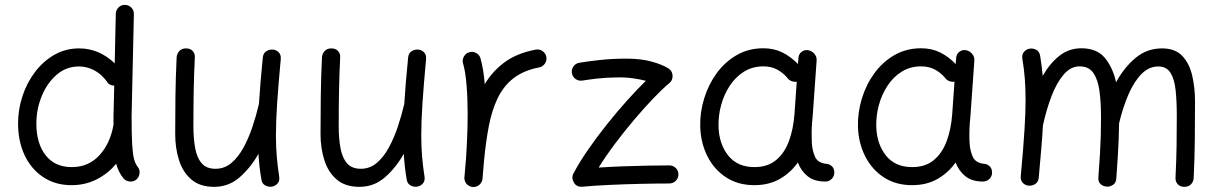

<svg xmlns="http://www.w3.org/2000/svg" viewBox="-20 -721 4941 778"><path d="M300.8 -524.9Q381.3 -524.9 444.8 -464.4L449.2 -665.5Q449.7 -680.7 460.7 -691.2Q471.7 -701.7 486.8 -701.2Q502 -700.7 512.5 -689.9Q522.9 -679.2 522.5 -664.1L513.2 -249Q513.2 -175.3 515.6 -135Q518.1 -94.7 523.4 -75.7Q528.8 -56.6 537.6 -45.4Q547.4 -33.7 545.4 -18.3Q543.5 -2.9 532.2 6.8Q520.5 16.1 505.1 14.4Q489.7 12.7 480 1.5Q460 -23.4 450.7 -57.6Q418 -17.6 371.6 5.9Q325.2 29.3 270 29.3Q204.1 29.3 155.3 -3.2Q106.4 -35.6 79.8 -92Q53.2 -148.4 53.2 -220.7Q53.2 -277.8 71.3 -332.3Q89.4 -386.7 122.6 -430.2Q155.8 -473.6 200.9 -499.3Q246.1 -524.9 300.8 -524.9ZM127.4 -219.7Q127.4 -140.1 164.8 -92Q202.1 -43.9 271 -43.9Q338.4 -43.9 382.3 -91.3Q426.3 -138.7 439.5 -213.4Q439.5 -214.8 439.9 -215.8Q439.9 -224.1 439.9 -232.7Q439.9 -241.2 439.9 -250L442.9 -374Q421.4 -374.5 412.1 -392.1Q389.6 -421.9 360.6 -436.8Q331.5 -451.7 299.8 -451.7Q248.5 -451.7 209.7 -418.2Q170.9 -384.8 149.2 -331.8Q127.4 -278.8 127.4 -219.7Z M1117.7 -481.4Q1107.9 -377 1103 -303.2Q1098.1 -229.5 1098.1 -172.9Q1098.1 -125.5 1101.6 -85.7Q1105 -45.9 1111.3 -5.4Q1113.8 11.2 1105.5 21.5Q1097.2 31.7 1084.5 34.7Q1070.3 38.1 1055.9 31Q1041.5 23.9 1039.1 5.9Q1034.7 -20 1031.7 -45.4Q1028.8 -70.8 1027.3 -97.7Q995.6 -41.5 951.2 -2.7Q906.7 36.1 847.7 36.1Q790 36.1 755.4 6.3Q720.7 -23.4 705.3 -72.3Q689.9 -121.1 689.9 -178.2Q689.9 -254.4 690.9 -331.1Q691.9 -407.7 695.8 -489.3Q696.8 -502.9 706.5 -513.9Q716.3 -524.9 733.4 -524.9Q751.5 -524.9 761 -514.2Q770.5 -503.4 769.5 -488.8Q766.1 -419.4 764.9 -355.2Q763.7 -291 763.7 -209.5Q763.7 -160.2 770.8 -121.1Q777.8 -82 797.1 -59.6Q816.4 -37.1 853 -37.1Q889.6 -37.1 917.5 -60.5Q945.3 -84 966.3 -122.3Q987.3 -160.6 1002.7 -206.5Q1018.1 -252.4 1028.8 -297.9Q1029.3 -299.3 1029.3 -300.3Q1031.7 -340.3 1035.6 -387Q1039.6 -433.6 1044.9 -488.3Q1046.9 -505.9 1059.6 -513.7Q1072.3 -521.5 1085.9 -520Q1099.1 -519 1109.1 -509.3Q1119.1 -499.5 1117.7 -481.4Z M1706.5 -481.4Q1696.8 -377 1691.9 -303.2Q1687 -229.5 1687 -172.9Q1687 -125.5 1690.4 -85.7Q1693.8 -45.9 1700.2 -5.4Q1702.6 11.2 1694.3 21.5Q1686 31.7 1673.3 34.7Q1659.2 38.1 1644.8 31Q1630.4 23.9 1627.9 5.9Q1623.5 -20 1620.6 -45.4Q1617.7 -70.8 1616.2 -97.7Q1584.5 -41.5 1540 -2.7Q1495.6 36.1 1436.5 36.1Q1378.9 36.1 1344.2 6.3Q1309.6 -23.4 1294.2 -72.3Q1278.8 -121.1 1278.8 -178.2Q1278.8 -254.4 1279.8 -331.1Q1280.8 -407.7 1284.7 -489.3Q1285.6 -502.9 1295.4 -513.9Q1305.2 -524.9 1322.3 -524.9Q1340.3 -524.9 1349.9 -514.2Q1359.4 -503.4 1358.4 -488.8Q1355 -419.4 1353.8 -355.2Q1352.5 -291 1352.5 -209.5Q1352.5 -160.2 1359.6 -121.1Q1366.7 -82 1386 -59.6Q1405.3 -37.1 1441.9 -37.1Q1478.5 -37.1 1506.3 -60.5Q1534.2 -84 1555.2 -122.3Q1576.2 -160.6 1591.6 -206.5Q1606.9 -252.4 1617.7 -297.9Q1618.2 -299.3 1618.2 -300.3Q1620.6 -340.3 1624.5 -387Q1628.4 -433.6 1633.8 -488.3Q1635.7 -505.9 1648.4 -513.7Q1661.1 -521.5 1674.8 -520Q1688 -519 1698 -509.3Q1708 -499.5 1706.5 -481.4Z M1894.5 36.6Q1889.6 36.1 1885.3 34.2Q1885.3 34.2 1885.3 34.2Q1884.3 33.7 1883.8 33.7Q1866.2 25.9 1862.3 7.3Q1862.3 6.8 1862.3 6.3Q1862.3 6.3 1862.3 5.4Q1861.3 1 1861.8 -3.9Q1861.8 -5.9 1862.3 -7.3Q1863.8 -24.9 1865.2 -42.2Q1866.7 -59.6 1868.2 -76.7Q1871.1 -119.1 1873 -166.3Q1875 -213.4 1875 -259.8Q1875 -322.3 1870.4 -377.7Q1865.7 -433.1 1856.4 -463.9Q1852.1 -478 1859.6 -491.7Q1867.2 -505.4 1881.3 -509.3Q1895.5 -513.7 1909.2 -506.3Q1922.9 -499 1926.8 -484.9Q1933.1 -463.4 1937.5 -436.8Q1941.9 -410.2 1944.3 -379.9Q1974.6 -431.6 2024.4 -468.5Q2074.2 -505.4 2150.9 -520Q2165.5 -522.9 2178.2 -514.2Q2190.9 -505.4 2193.8 -490.7Q2196.8 -476.1 2188 -463.4Q2179.2 -450.7 2164.6 -447.8Q2101.1 -435.5 2060.5 -403.8Q2020 -372.1 1996.6 -323.2Q1973.1 -274.4 1960.9 -210.7Q1948.7 -147 1941.4 -70.8Q1938.5 -31.2 1935.1 3.9Q1934.6 8.8 1932.6 13.2Q1932.6 13.2 1932.6 13.2Q1932.1 14.2 1932.1 14.6Q1924.3 32.2 1905.8 36.1Q1905.3 36.1 1904.8 36.1Q1904.3 36.1 1903.8 36.1Q1899.4 37.1 1894.5 36.6Z M2297.4 -424.8Q2294.9 -439.5 2303.7 -451.9Q2312.5 -464.4 2327.6 -466.8Q2359.4 -472.2 2409.9 -477.8Q2460.4 -483.4 2518.1 -483.4Q2577.6 -483.4 2620.6 -471.4Q2663.6 -459.5 2688.5 -443.8Q2704.1 -434.1 2705.3 -415Q2706.5 -396 2692.4 -384.3Q2665 -361.8 2627.4 -322.5Q2589.8 -283.2 2549.1 -235.1Q2508.3 -187 2470.7 -136.7Q2433.1 -86.4 2405.8 -42Q2449.2 -44.9 2500.2 -46.9Q2551.3 -48.8 2601.3 -49.8Q2651.4 -50.8 2691.9 -50.8Q2707.5 -50.8 2718.3 -40.3Q2729 -29.8 2729 -14.2Q2729 1 2718.3 11.7Q2707.5 22.5 2691.9 22.5Q2641.6 22.5 2576.9 23.9Q2512.2 25.4 2449.2 28.3Q2386.2 31.2 2339.8 35.6Q2316.4 37.6 2305.4 18.6Q2294.4 -0.5 2303.7 -18.1Q2326.7 -62 2362.1 -113.3Q2397.5 -164.6 2438.7 -216.3Q2480 -268.1 2521.2 -314Q2562.5 -359.9 2597.2 -393.6Q2574.7 -399.4 2544.2 -403.8Q2513.7 -408.2 2476.6 -407.2Q2435.1 -406.7 2399.2 -402.6Q2363.3 -398.4 2339.4 -394.5Q2324.7 -392.1 2312.3 -400.9Q2299.8 -409.7 2297.4 -424.8Z M3324.2 14.6Q3279.3 14.6 3252.7 -6.8Q3226.1 -28.3 3212.9 -62.5Q3183.1 -20.5 3139.2 4.4Q3095.2 29.3 3036.6 29.3Q2970.7 29.3 2922.1 -2.4Q2873.5 -34.2 2846.4 -88.1Q2819.3 -142.1 2817.4 -207.5Q2815.9 -265.6 2833.3 -322Q2850.6 -378.4 2884 -424.3Q2917.5 -470.2 2965.3 -497.8Q3013.2 -525.4 3073.2 -525.4Q3116.7 -525.4 3151.1 -508.1Q3185.5 -490.7 3213.4 -461.4L3215.3 -486.3Q3216.3 -501.5 3227.8 -510.7Q3239.3 -520 3254.4 -517.6Q3269 -515.6 3279.5 -503.4Q3290 -491.2 3289.1 -476.6L3272.9 -248.5Q3272 -235.4 3270.5 -222.2Q3269 -202.6 3268.8 -181.4Q3268.6 -160.2 3269.5 -143.1Q3271.5 -108.9 3283.4 -84Q3295.4 -59.1 3334 -56.6Q3343.8 -54.2 3352.1 -46.1Q3360.4 -38.1 3360.8 -22Q3360.8 -6.8 3350.1 3.9Q3339.4 14.6 3324.2 14.6ZM3037.1 -43.9Q3090.8 -43.9 3125 -72.5Q3159.2 -101.1 3177 -149.7Q3194.8 -198.2 3199.2 -258.3L3208.5 -390.1Q3197.8 -388.2 3186.8 -392.6Q3175.8 -397 3169.4 -406.7Q3152.8 -426.3 3128.9 -439.2Q3105 -452.1 3073.2 -452.1Q3029.3 -452.1 2994.9 -430.7Q2960.4 -409.2 2937 -373.5Q2913.6 -337.9 2901.9 -294.4Q2890.1 -251 2891.6 -206.5Q2894 -136.7 2931.2 -90.3Q2968.3 -43.9 3037.1 -43.9Z M3963.4 14.6Q3918.5 14.6 3891.8 -6.8Q3865.2 -28.3 3852.1 -62.5Q3822.3 -20.5 3778.3 4.4Q3734.4 29.3 3675.8 29.3Q3609.9 29.3 3561.3 -2.4Q3512.7 -34.2 3485.6 -88.1Q3458.5 -142.1 3456.5 -207.5Q3455.1 -265.6 3472.4 -322Q3489.7 -378.4 3523.2 -424.3Q3556.6 -470.2 3604.5 -497.8Q3652.3 -525.4 3712.4 -525.4Q3755.9 -525.4 3790.3 -508.1Q3824.7 -490.7 3852.5 -461.4L3854.5 -486.3Q3855.5 -501.5 3866.9 -510.7Q3878.4 -520 3893.6 -517.6Q3908.2 -515.6 3918.7 -503.4Q3929.2 -491.2 3928.2 -476.6L3912.1 -248.5Q3911.1 -235.4 3909.7 -222.2Q3908.2 -202.6 3908 -181.4Q3907.7 -160.2 3908.7 -143.1Q3910.6 -108.9 3922.6 -84Q3934.6 -59.1 3973.1 -56.6Q3982.9 -54.2 3991.2 -46.1Q3999.5 -38.1 4000 -22Q4000 -6.8 3989.3 3.9Q3978.5 14.6 3963.4 14.6ZM3676.3 -43.9Q3730 -43.9 3764.2 -72.5Q3798.3 -101.1 3816.2 -149.7Q3834 -198.2 3838.4 -258.3L3847.7 -390.1Q3836.9 -388.2 3825.9 -392.6Q3814.9 -397 3808.6 -406.7Q3792 -426.3 3768.1 -439.2Q3744.1 -452.1 3712.4 -452.1Q3668.5 -452.1 3634 -430.7Q3599.6 -409.2 3576.2 -373.5Q3552.7 -337.9 3541 -294.4Q3529.3 -251 3530.8 -206.5Q3533.2 -136.7 3570.3 -90.3Q3607.4 -43.9 3676.3 -43.9Z M4116.2 -7.3Q4121.6 -63 4125.2 -109.4Q4128.9 -155.8 4131.3 -195.3Q4131.3 -199.2 4131.8 -203.6Q4135.7 -267.1 4135.7 -315.9Q4135.7 -363.3 4132.6 -403.1Q4129.4 -442.9 4122.6 -482.9Q4120.1 -500 4128.9 -510.3Q4137.7 -520.5 4149.9 -523.4Q4164.1 -526.4 4178 -519.8Q4191.9 -513.2 4194.8 -494.6Q4201.7 -452.6 4205.1 -413.6Q4233.4 -463.4 4272.2 -494.4Q4311 -525.4 4361.8 -525.4Q4424.8 -525.4 4457 -486.3Q4489.3 -447.3 4502.4 -387.7Q4535.2 -447.8 4581.3 -486.3Q4627.4 -524.9 4688.5 -524.9Q4742.2 -524.9 4771 -494.1Q4799.8 -463.4 4811 -414.3Q4822.3 -365.2 4822.3 -310.5Q4822.3 -234.4 4821.5 -157.7Q4820.8 -81.1 4816.9 0.5Q4816.4 14.6 4806.4 25.4Q4796.4 36.1 4779.3 36.1Q4761.7 36.1 4752.2 25.4Q4742.7 14.6 4743.2 0Q4746.6 -69.8 4747.6 -130.4Q4748.5 -190.9 4748.5 -251.5Q4748.5 -310.5 4743.7 -355.7Q4738.8 -400.9 4722.7 -426.3Q4706.5 -451.7 4673.3 -451.7Q4635.3 -451.7 4605 -420.7Q4574.7 -389.6 4552.2 -337.4Q4529.8 -285.2 4514.6 -221.2Q4514.2 -185.5 4512.9 -155Q4511.7 -124.5 4509.5 -88.1Q4507.3 -51.8 4503.4 2.4Q4502 20 4490 28.1Q4478 36.1 4463.9 35.2Q4450.2 34.2 4439.7 24.9Q4429.2 15.6 4430.7 -2.4Q4435.1 -61.5 4437.3 -99.6Q4439.5 -137.7 4440.4 -170.7Q4441.4 -203.6 4441.4 -245.6Q4441.4 -304.7 4435.3 -351.3Q4429.2 -397.9 4410.6 -425Q4392.1 -452.1 4354.5 -452.1Q4318.8 -452.1 4290.5 -419.4Q4262.2 -386.7 4241.2 -332.3Q4220.2 -277.8 4206.1 -212.9Q4203.6 -168.5 4199.2 -116.2Q4194.8 -64 4189 -0.5Q4187 17.1 4174.6 24.9Q4162.1 32.7 4147.9 31.2Q4134.8 30.3 4124.8 20.3Q4114.7 10.3 4116.2 -7.3Z"/></svg>

Font: Mikhak Regular
Style: Regular
Weight: 400
Designer: Amin Abedi
Version: Version 3.3